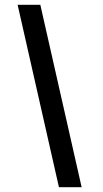

<svg xmlns="http://www.w3.org/2000/svg" viewBox="-20 -756 425 795"><path d="M147 -736H53Q96 -546 138.5 -358.5Q181 -171 224 19H318Q275 -171 232.5 -358.5Q190 -546 147 -736Z"/></svg>

Font: Josefin Slab Thin
Style: Italic
Weight: 100
Italic angle: -12°
Designer: Santiago Orozco
Foundry: Typemade
Version: Version 2.000